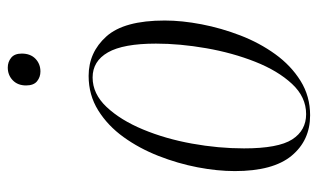

<svg xmlns="http://www.w3.org/2000/svg" viewBox="-178 -610 799 482"><g transform="rotate(-90 221.0 -369.5)"><path d="M172 10Q109 10 70.5 -36.5Q32 -83 32 -179Q32 -223 41.5 -272.5Q51 -322 70 -370.5Q89 -419 117.5 -458.5Q146 -498 184.5 -522Q223 -546 271 -546Q330 -546 370 -501.5Q410 -457 410 -355Q410 -312 400.5 -262.5Q391 -213 372.5 -165Q354 -117 325.5 -77.5Q297 -38 258.5 -14Q220 10 172 10ZM175 0Q218 0 251 -35.5Q284 -71 306.5 -128Q329 -185 340.5 -251Q352 -317 352 -377Q352 -459 330 -497.5Q308 -536 267 -536Q226 -536 193 -501Q160 -466 136.5 -409.5Q113 -353 101 -286.5Q89 -220 89 -156Q89 -70 111.5 -35Q134 0 175 0ZM282 -667Q268 -667 257.5 -675.5Q247 -684 247 -703Q247 -724 260 -736.5Q273 -749 292 -749Q306 -749 316.5 -740.5Q327 -732 327 -714Q327 -692 314 -679.5Q301 -667 282 -667Z"/></g></svg>

Font: Noto Serif Display ExtraCondensed Light
Style: Italic
Weight: 300
Width: 2
Italic angle: -12°
Designer: Monotype Design Team
Foundry: Monotype Imaging Inc.
Version: Version 2.009